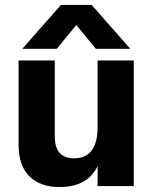

<svg xmlns="http://www.w3.org/2000/svg" viewBox="-20 -751 620 775"><path d="M209 -554H70L226 -731H350L506 -554H367L288 -650ZM520 0H374V-81Q334 4 220 4Q142 4 98.5 -39.5Q55 -83 55 -168V-507H201V-201Q201 -112 279 -112Q374 -112 374 -239V-507H520Z"/></svg>

Font: Hind Colombo
Style: Bold
Weight: 700
Designer: Jyotish Sonowal, Aditi Pimprikar
Foundry: Indian Type Foundry
Version: Version 1.000;PS 1.0;hotconv 1.0.86;makeotf.lib2.5.63406; tt